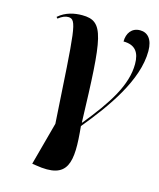

<svg xmlns="http://www.w3.org/2000/svg" viewBox="-114 -626 767 927"><g transform="rotate(15 269.0 -162.5)"><path d="M153 215C321 243 332 157 314 -24C420 -153 535 -312 535 -458C535 -518 508 -545 471 -545C429 -545 407 -513 407 -472C465 -472 489 -440 489 -381C489 -275 420 -170 316 -42H314C301 -470 293 -543 182 -543C145 -543 100 -535 64 -503L70 -496C90 -512 106 -517 119 -517C164 -517 163 -471 192 -3L134 212Z"/></g></svg>

Font: Noto Serif Display Condensed
Style: Bold Italic
Weight: 700
Width: 3
Italic angle: -12°
Designer: Monotype Design Team
Foundry: Monotype Imaging Inc.
Version: Version 2.009